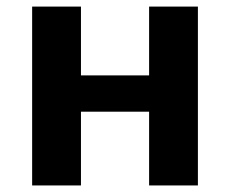

<svg xmlns="http://www.w3.org/2000/svg" viewBox="-20 -566 702 586"><path d="M227.1 -545.9V-335.9H435.1V-545.9H584V0H435.1V-225.1H227.1V0H78.1V-545.9Z"/></svg>

Font: Open Sans
Style: Bold
Weight: 700
Designer: Monotype Design Team
Foundry: Monotype Imaging Inc.
Version: Version 3.000; ttfautohint (v1.8.4)